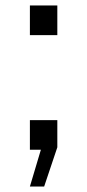

<svg xmlns="http://www.w3.org/2000/svg" viewBox="-20 -546 318 700"><path d="M89 134 129 0H89V-108H189V-9L141 134ZM89 -418V-526H189V-418Z"/></svg>

Font: Archivo VF Beta
Style: Regular
Weight: 400
Designer: Hector Gatti
Foundry: Omnibus-Type
Version: Version 1.002